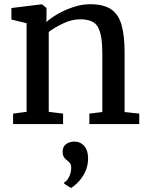

<svg xmlns="http://www.w3.org/2000/svg" viewBox="-20 -588 700 910"><path d="M106 -58V-478L34 -495.5V-550L176.5 -567.5H179.5L200.5 -550V-508.5L199.5 -483.5Q221 -503 255.2 -522.5Q289.5 -542 329.2 -555Q369 -568 407.5 -568Q471 -568 506.5 -544Q542 -520 556.2 -469.2Q570.5 -418.5 570.5 -338.5V-57L640 -49.5V0H403.5V-49.5L465 -57V-338Q465 -420 445 -458.2Q425 -496.5 360.5 -496.5Q320.5 -496.5 279.2 -477Q238 -457.5 211 -436.5V-58L279 -49.5V0H42V-49.5ZM397.5 163.5Q397 203 380.8 232.8Q364.5 262.5 345.2 280.5Q326 298.5 317 302.5H315.5L284.5 283L284 276.5Q298 270 307.8 249.5Q317.5 229 317.5 207.5Q317.5 192 310.8 184.2Q304 176.5 297 171.5Q289.5 166 283.2 157Q277 148 277 131.5Q277 111.5 286.8 101.2Q296.5 91 308.8 87Q321 83 329 83H331.5Q361 83 379.2 103.8Q397.5 124.5 397.5 163.5Z"/></svg>

Font: Merriweather
Style: Regular
Weight: 400
Designer: Eben Sorkin
Foundry: Eben Sorkin
Version: Version 2.100; ttfautohint (v1.7.19-72a1) -l 8 -r 50 -G 200 